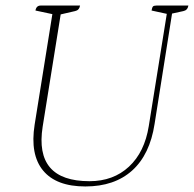

<svg xmlns="http://www.w3.org/2000/svg" viewBox="-20 -661 700 693"><path d="M288 12Q183 12 135.5 -45.5Q88 -103 105 -211L169 -610L108 -623Q111 -641 127 -641H269Q266 -624 251 -621L199 -609L134 -204Q103 -7 303 -7Q389 -7 445.5 -59.5Q502 -112 517 -206L582 -611L527 -623Q529 -634 532 -637.5Q535 -641 545 -641H660Q657 -624 642 -621L601 -612L538 -214Q521 -103 457 -45.5Q393 12 288 12Z"/></svg>

Font: Petrona Thin
Style: Italic
Weight: 100
Italic angle: -9°
Designer: Ringo R. Seeber
Foundry: Ringo R. Seeber
Version: Version 2.001; ttfautohint (v1.8.3)